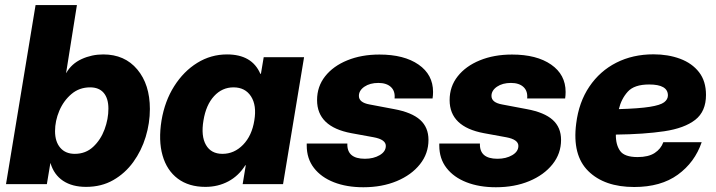

<svg xmlns="http://www.w3.org/2000/svg" viewBox="-20 -748 2908 780"><path d="M329.6 11.2Q273.4 11.2 236.3 -13.4Q199.2 -38.1 185.1 -85.4H184.6L170.4 0H4.4L124.5 -727.5H292.5L248.5 -451.2H249Q270.5 -489.3 311.8 -508.1Q353 -526.9 399.4 -526.9Q486.8 -526.9 537.8 -465.8Q588.9 -404.8 588.9 -305.2Q588.9 -248 571.8 -191.9Q554.7 -135.7 521.5 -89.8Q488.3 -43.9 440.2 -16.4Q392.1 11.2 329.6 11.2ZM283.7 -123Q328.1 -123 358.6 -151.6Q389.2 -180.2 404.8 -222.4Q420.4 -264.6 420.4 -306.6Q420.4 -348.1 401.4 -370.6Q382.3 -393.1 346.2 -393.1Q302.2 -393.1 270.3 -366Q238.3 -338.9 220.9 -297.9Q203.6 -256.8 203.6 -215.3Q203.6 -172.4 224.9 -147.7Q246.1 -123 283.7 -123Z M814.5 11.2Q747.1 11.2 702.4 -22.2Q657.7 -55.7 640.4 -116.5Q623 -177.2 636.2 -258.8Q649.4 -337.4 687.7 -397.9Q726.1 -458.5 781.5 -492.7Q836.9 -526.9 902.3 -526.9Q1003.9 -526.9 1037.6 -448.2H1040L1051.3 -515.6H1215.3L1129.9 0H965.8L978.5 -76.7H976.6Q949.7 -33.7 907.7 -11.2Q865.7 11.2 814.5 11.2ZM883.8 -123Q931.6 -123 967.5 -159.9Q1003.4 -196.8 1013.2 -258.8Q1023.4 -319.8 999.8 -356.4Q976.1 -393.1 928.7 -393.1Q882.3 -393.1 849.6 -357.4Q816.9 -321.8 806.6 -258.8Q795.9 -195.3 816.7 -159.2Q837.4 -123 883.8 -123Z M1456.1 12.7Q1388.2 12.7 1336.4 -7.6Q1284.7 -27.8 1255.4 -65.7Q1226.1 -103.5 1226.1 -156.7Q1226.1 -162.1 1226.1 -165H1391.1Q1388.7 -103 1462.4 -103Q1497.6 -103 1522.5 -117.7Q1547.4 -132.3 1547.4 -155.3Q1547.4 -181.2 1498 -190.4L1407.2 -207Q1268.1 -232.9 1268.1 -341.3Q1268.1 -396.5 1300.8 -438Q1333.5 -479.5 1390.9 -502.9Q1448.2 -526.4 1521.5 -526.4Q1621.6 -526.4 1680.4 -485.6Q1739.3 -444.8 1739.3 -374.5Q1739.3 -360.8 1737.3 -348.1H1583Q1585.9 -377.9 1568.1 -394.5Q1550.3 -411.1 1517.1 -411.1Q1482.9 -411.1 1460.4 -395.8Q1438 -380.4 1438 -358.4Q1438 -331.5 1481 -323.7L1581.5 -304.7Q1652.8 -291.5 1686.8 -261Q1720.7 -230.5 1720.7 -179.7Q1720.7 -124 1686 -80.6Q1651.4 -37.1 1591.6 -12.2Q1531.7 12.7 1456.1 12.7Z M1994.6 12.7Q1926.8 12.7 1875 -7.6Q1823.2 -27.8 1793.9 -65.7Q1764.6 -103.5 1764.6 -156.7Q1764.6 -162.1 1764.6 -165H1929.7Q1927.2 -103 2001 -103Q2036.1 -103 2061 -117.7Q2085.9 -132.3 2085.9 -155.3Q2085.9 -181.2 2036.6 -190.4L1945.8 -207Q1806.6 -232.9 1806.6 -341.3Q1806.6 -396.5 1839.4 -438Q1872.1 -479.5 1929.4 -502.9Q1986.8 -526.4 2060.1 -526.4Q2160.2 -526.4 2219 -485.6Q2277.8 -444.8 2277.8 -374.5Q2277.8 -360.8 2275.9 -348.1H2121.6Q2124.5 -377.9 2106.7 -394.5Q2088.9 -411.1 2055.7 -411.1Q2021.5 -411.1 1999 -395.8Q1976.6 -380.4 1976.6 -358.4Q1976.6 -331.5 2019.5 -323.7L2120.1 -304.7Q2191.4 -291.5 2225.3 -261Q2259.3 -230.5 2259.3 -179.7Q2259.3 -124 2224.6 -80.6Q2189.9 -37.1 2130.1 -12.2Q2070.3 12.7 1994.6 12.7Z M2556.6 11.7Q2435.5 11.7 2369.9 -53Q2304.2 -117.7 2320.8 -246.1Q2331.5 -333 2374.3 -396.2Q2417 -459.5 2483.9 -493.4Q2550.8 -527.3 2634.8 -527.3Q2694.3 -527.3 2742.9 -509.3Q2791.5 -491.2 2819.8 -454.8Q2848.1 -418.5 2848.1 -362.3Q2848.1 -295.4 2804.4 -261.2Q2760.7 -227.1 2678.7 -214.8Q2596.7 -202.6 2481.9 -201.2Q2481.4 -159.7 2499.3 -134.8Q2517.1 -109.9 2570.3 -109.9Q2614.3 -109.9 2639.6 -126.5Q2665 -143.1 2674.8 -170.4H2830.6Q2802.7 -88.4 2733.6 -38.3Q2664.6 11.7 2556.6 11.7ZM2494.1 -304.7Q2576.7 -307.1 2619.6 -314Q2662.6 -320.8 2678 -332.5Q2693.4 -344.2 2693.4 -360.4Q2693.4 -404.8 2617.2 -404.8Q2556.6 -404.8 2530.3 -375.5Q2503.9 -346.2 2494.1 -304.7Z"/></svg>

Font: Inter Display ExtraBold
Style: Italic
Weight: 800
Italic angle: -9.39999°
Designer: Rasmus Andersson
Foundry: rsms
Version: Version 4.000;git-a52131595